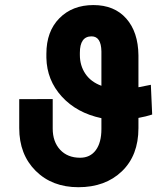

<svg xmlns="http://www.w3.org/2000/svg" viewBox="-20 -741 635 770"><path d="M590.3 -281.7Q566.9 -273.9 535.2 -268.1V-227.1Q535.2 -117.7 468.8 -54Q402.3 9.8 294.4 9.8Q189 9.8 123 -55.9Q57.1 -121.6 57.1 -227.5V-343.3L191.4 -343.8V-225.6Q191.4 -172.4 221.2 -140.4Q251 -108.4 301.3 -108.4Q341.8 -108.4 364.3 -138.9Q386.7 -169.4 386.7 -223.6V-267.1Q287.6 -288.1 227.8 -353.8Q168 -419.4 166 -508.8V-525.4Q166 -615.2 218.3 -668Q270.5 -720.7 354.5 -720.7Q438.5 -720.7 486.3 -666.7Q534.2 -612.8 535.2 -519V-391.1L585 -400.9ZM300.3 -520.5Q300.3 -478 322.3 -445.3Q344.2 -412.6 386.7 -397V-534.7Q385.7 -595.2 347.2 -595.2Q300.3 -595.2 300.3 -529.3Z"/></svg>

Font: SteelSelectRoboto
Style: Roboto-Bold
Weight: 700
Designer: Google
Version: Version 2.137; 2017